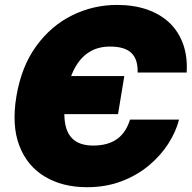

<svg xmlns="http://www.w3.org/2000/svg" viewBox="-20 -758 787 788"><path d="M336.9 10.3Q236.8 10.3 164.3 -33Q91.8 -76.2 59.6 -159.4Q27.3 -242.7 47.4 -363.3Q67.9 -484.9 128.4 -568.4Q189 -651.9 275.6 -694.8Q362.3 -737.8 460.4 -737.8Q528.8 -737.8 583.3 -719Q637.7 -700.2 675.3 -664.6Q712.9 -628.9 731.4 -577.4Q750 -525.9 746.1 -460.4H544.9Q545.4 -488.3 539.1 -508.1Q532.7 -527.8 518.8 -541Q504.9 -554.2 483.2 -560.5Q461.4 -566.9 431.6 -566.9Q381.8 -566.9 345.5 -543.9Q309.1 -521 285.4 -475.8Q261.7 -430.7 250.5 -363.3Q239.3 -293.5 247.8 -248.8Q256.3 -204.1 284.9 -182.4Q313.5 -160.6 362.3 -160.6Q392.1 -160.6 416 -167Q439.9 -173.3 458.7 -186.3Q477.5 -199.2 491.2 -219.2Q504.9 -239.3 513.7 -267.1H714.8Q702.1 -217.3 670.9 -168.5Q639.6 -119.6 591.3 -79.1Q543 -38.6 479 -14.2Q415 10.3 336.9 10.3ZM212.9 -289.6 238.8 -445.8H490.2L464.4 -289.6Z"/></svg>

Font: Inter 17pt Black
Style: Italic
Weight: 900
Italic angle: -9.3988°
Version: Version 4.001;git-66647c0bb